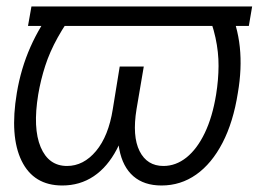

<svg xmlns="http://www.w3.org/2000/svg" viewBox="-20 -566 803 596"><path d="M762.7 -545.9 752.4 -485.4H66.9L77.6 -545.9ZM149.9 -545.9H223.1Q184.1 -494.6 159.2 -449.7Q134.3 -404.8 120.4 -361.6Q106.4 -318.4 98.6 -272.5Q81.5 -168 106.2 -109.4Q130.9 -50.8 188 -50.8Q239.3 -50.8 278.1 -97.2Q316.9 -143.6 330.1 -227.1L351.6 -359.4H405.3L384.3 -236.8Q371.6 -157.7 342.5 -102.5Q313.5 -47.4 270.8 -18.8Q228 9.8 173.3 9.8Q84.5 9.8 47.1 -66.7Q9.8 -143.1 32.2 -277.3Q44.9 -353.5 74.5 -420.2Q104 -486.8 149.9 -545.9ZM616.7 -545.9H689.5Q717.3 -486.8 724.4 -419.9Q731.4 -353 718.3 -277.3Q704.1 -187 670.7 -122.6Q637.2 -58.1 589.1 -24.2Q541 9.8 481.4 9.8Q427.2 9.8 394 -19Q360.8 -47.9 350.3 -102.8Q339.8 -157.7 352.5 -236.8L373 -359.4H426.3L403.8 -227.1Q390.1 -143.1 413.3 -96.9Q436.5 -50.8 487.3 -50.8Q525.9 -50.8 558.8 -77.1Q591.8 -103.5 615.7 -153.3Q639.6 -203.1 650.9 -272.9Q658.2 -318.4 658.4 -361.1Q658.7 -403.8 648.9 -449Q639.2 -494.1 616.7 -545.9Z"/></svg>

Font: Inter 24pt Light
Style: Italic
Weight: 300
Italic angle: -9.3988°
Designer: Rasmus Andersson
Foundry: rsms
Version: Version 4.001;git-66647c0bb